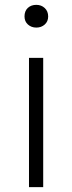

<svg xmlns="http://www.w3.org/2000/svg" viewBox="-20 -772 297 792"><path d="M99.6 0V-533.2H158.2V0ZM81.1 -704.1Q81.1 -726.6 94.7 -739.3Q108.4 -752 129.9 -752Q150.4 -752 164.6 -738.8Q178.7 -725.6 178.7 -704.1Q178.7 -683.6 164.6 -670.9Q150.4 -658.2 129.9 -658.2Q109.4 -658.2 95.2 -670.9Q81.1 -683.6 81.1 -704.1Z"/></svg>

Font: Gen Shin Gothic Light
Style: Regular
Weight: 200
Designer: [Source Han Sans]
Ryoko NISHIZUKA  (kana & ideographs); Paul D. Hunt (Latin, Greek & Cyrillic); Wenlong ZHANG  (bopomofo
Version: Version 1.002.20150607